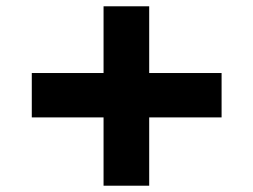

<svg xmlns="http://www.w3.org/2000/svg" viewBox="-20 -592 803 610"><path d="M81 -219V-360H684V-219ZM309 -2V-572H454V-2Z"/></svg>

Font: Lexend Giga Black
Style: Regular
Weight: 900
Designer: Bonnie Shaver-Troup, Thomas Jockin
Foundry: Lexend
Version: Version 1.007